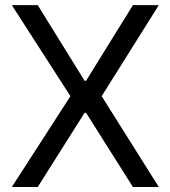

<svg xmlns="http://www.w3.org/2000/svg" viewBox="-20 -748 682 768"><path d="M130.9 -727.5 318.4 -424.8H324.2L511.7 -727.5H615.2L386.7 -363.3L615.2 0H511.7L324.2 -296.9H318.4L130.9 0H27.3L261.7 -363.3L27.3 -727.5Z"/></svg>

Font: Inter V
Style: 
Weight: 400
Designer: Rasmus Andersson
Foundry: rsms
Version: Version 4.000;git-a3f224843